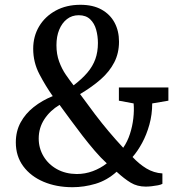

<svg xmlns="http://www.w3.org/2000/svg" viewBox="-20 -772 735 801"><path d="M682.5 -407V-352L615 -340.5Q615 -294 603.2 -252Q591.5 -210 572.8 -175.5Q554 -141 533 -117Q546.5 -102.5 561 -90.5Q575.5 -78.5 590.8 -69.2Q606 -60 622.8 -54.8Q639.5 -49.5 657.5 -48.5V-5Q651.5 -1.5 639 1Q626.5 3.5 612.5 5Q598.5 6.5 588 6.5Q552.5 6.5 525.5 -9.8Q498.5 -26 466.5 -55.5Q426.5 -19.5 378.5 -5.2Q330.5 9 282.5 9Q215 9 161.5 -13.8Q108 -36.5 77 -78.5Q46 -120.5 46 -178Q46 -224.5 66 -261.2Q86 -298 120.8 -325.5Q155.5 -353 200 -371Q170 -413.5 144.2 -462.8Q118.5 -512 118.5 -568.5Q118.5 -620.5 143.2 -662Q168 -703.5 212.5 -727.8Q257 -752 315.5 -752Q368 -752 403.8 -732Q439.5 -712 458 -677.5Q476.5 -643 476.5 -598Q476.5 -550.5 456.8 -512Q437 -473.5 400.8 -441.5Q364.5 -409.5 314 -379.5Q348.5 -332 377 -294.5Q405.5 -257 433.8 -223.5Q462 -190 494 -155.5Q512 -181.5 522.2 -213.5Q532.5 -245.5 536.2 -278.2Q540 -311 537.5 -340.5L476 -352V-407ZM215.5 -583.5Q215.5 -545.5 226.8 -515Q238 -484.5 254.5 -460.5Q271 -436.5 287 -416Q322 -442.5 344.5 -469Q367 -495.5 377.8 -525.5Q388.5 -555.5 388.5 -592.5Q388.5 -621.5 381.2 -648Q374 -674.5 356.2 -691.5Q338.5 -708.5 308.5 -708.5Q280 -708.5 259.2 -692.2Q238.5 -676 227 -648Q215.5 -620 215.5 -583.5ZM300 -46Q335 -46 367.2 -58Q399.5 -70 425.5 -90.5Q401 -113 375.2 -143Q349.5 -173 324 -206Q298.5 -239 274.2 -272.2Q250 -305.5 228.5 -334.5Q189 -311 165.2 -274.8Q141.5 -238.5 141.5 -194Q141.5 -154 161.5 -120.2Q181.5 -86.5 217.2 -66.5Q253 -46.5 300 -46Z"/></svg>

Font: Merriweather 24pt SemiCondensed
Style: Regular
Weight: 400
Width: 4
Designer: Eben Sorkin
Foundry: Eben Sorkin
Version: Version 2.100